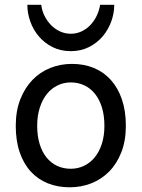

<svg xmlns="http://www.w3.org/2000/svg" viewBox="-20 -777 597 809"><path d="M136.7 -246.6Q136.7 -204.1 147 -170.4Q157.2 -136.7 176 -113.5Q194.8 -90.3 220.7 -78.1Q246.6 -65.9 278.3 -65.9Q307.6 -65.9 333.5 -78.1Q359.4 -90.3 378.7 -113.5Q397.9 -136.7 408.9 -170.4Q419.9 -204.1 419.9 -246.6Q419.9 -289.6 409.7 -323.5Q399.4 -357.4 380.6 -381.1Q361.8 -404.8 335.7 -417.2Q309.6 -429.7 278.3 -429.7Q248.5 -429.7 222.7 -417.2Q196.8 -404.8 177.7 -381.1Q158.7 -357.4 147.7 -323.5Q136.7 -289.6 136.7 -246.6ZM46.4 -246.6Q46.4 -309.6 65.4 -358.2Q84.5 -406.7 116.7 -440.2Q148.9 -473.6 191.9 -490.7Q234.9 -507.8 283.2 -507.8Q333.5 -507.8 375.2 -490.7Q417 -473.6 447 -440.2Q477.1 -406.7 493.7 -358.2Q510.3 -309.6 510.3 -246.6Q510.3 -183.6 491.2 -135.3Q472.2 -86.9 439.9 -54.2Q407.7 -21.5 364.7 -4.6Q321.8 12.2 273.4 12.2Q223.1 12.2 181.4 -4.6Q139.6 -21.5 109.6 -54.2Q79.6 -86.9 63 -135.3Q46.4 -183.6 46.4 -246.6ZM461.4 -756.8Q461.4 -721.2 448.7 -686.3Q436 -651.4 412.4 -623.5Q388.7 -595.7 354.7 -578.6Q320.8 -561.5 278.3 -561.5Q235.4 -561.5 201.4 -578.6Q167.5 -595.7 143.8 -623.5Q120.1 -651.4 107.7 -686.3Q95.2 -721.2 95.2 -756.8H153.8Q156.7 -731.9 167.7 -710Q178.7 -688 195.3 -671.1Q211.9 -654.3 233.2 -644.5Q254.4 -634.8 278.3 -634.8Q302.2 -634.8 323.2 -644.5Q344.2 -654.3 360.4 -671.1Q376.5 -688 387.2 -710Q397.9 -731.9 401.9 -756.8Z"/></svg>

Font: Andika New Basic
Style: Regular
Weight: 400
Designer: Victor Gaultney, Annie Olsen, Julie Remington, Don Collingsworth, Eric Hays
Foundry: SIL International
Version: Version 5.500; ttfautohint (v1.8.3)